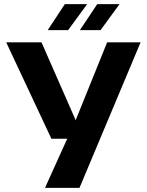

<svg xmlns="http://www.w3.org/2000/svg" viewBox="-20 -910 711 930"><path d="M198 0 325 -281 334 -297 499 -705H661L365 0ZM229 -238 10 -705H181L357 -304H375V-238ZM367 -764 451 -890H559L467 -764ZM211 -764 294 -890H402L310 -764Z"/></svg>

Font: TikTok Sans 24pt
Style: Bold
Weight: 700
Version: Version 4.000